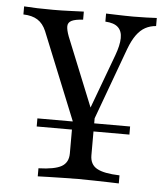

<svg xmlns="http://www.w3.org/2000/svg" viewBox="-47 -458 601 687"><g transform="rotate(5 253.5 -114.0)"><path d="M241.9 29.8 94.4 -333.9Q83.1 -360.5 63.3 -373Q43.5 -385.5 12.1 -386.3V-415.3Q36.3 -413.7 60.1 -412.9Q83.9 -412.1 116.9 -412.1Q148.4 -412.1 174.6 -413.3Q200.8 -414.5 226.6 -415.3V-386.3Q198.4 -384.7 185.5 -378.2Q172.6 -371.8 172.2 -358.5Q171.8 -345.2 180.6 -321.8L285.5 -62.9L273.4 -56.5L352.4 -269.4Q366.1 -306.5 366.5 -331.9Q366.9 -357.3 352.4 -371Q337.9 -384.7 306.5 -386.3V-415.3Q329 -414.5 344.4 -414.1Q359.7 -413.7 373.8 -413.3Q387.9 -412.9 404 -412.9Q429.8 -412.9 451.2 -413.7Q472.6 -414.5 488.7 -415.3V-386.3Q467.7 -384.7 450.4 -375.4Q433.1 -366.1 419 -346.8Q404.8 -327.4 392.7 -295.2L273.4 29.8ZM113.7 186.3V157.3Q171.8 155.6 196.4 141.5Q221 127.4 221 94.4V-124.2L272.6 -17.7L298.4 -83.1V94.4Q298.4 127.4 323.4 141.5Q348.4 155.6 404.8 157.3V186.3Q391.1 185.5 367.3 185.1Q343.5 184.7 315.7 183.9Q287.9 183.1 259.7 183.1Q231.5 183.1 203.6 183.9Q175.8 184.7 152.4 185.1Q129 185.5 113.7 186.3ZM94.4 8.9V-20.2H427.4V8.9Z"/></g></svg>

Font: Playfair
Style: Regular
Weight: 400
Designer: Claus Eggers Sørensen
Foundry: Claus Eggers Sørensen
Version: Version 2.001;gftools[0.9.30]